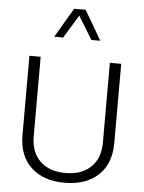

<svg xmlns="http://www.w3.org/2000/svg" viewBox="-62 -992 786 1046"><g transform="rotate(5 331.0 -468.5)"><path d="M520 -232.4C520 -174.3 503.4 -128.9 469.7 -96.7C436 -64 389.6 -47.9 330.6 -47.9C271.5 -47.9 225.6 -64 191.9 -96.7C158.2 -128.9 141.6 -174.3 141.6 -232.4V-667H80.1V-233.4C80.1 -157.7 102.5 -99.1 147.5 -57.6C191.9 -15.6 252.9 5.4 330.6 5.4C408.2 5.4 469.7 -15.6 514.6 -57.6C559.6 -99.1 582 -157.7 582 -233.4V-667H520ZM363.3 -943.4H300.3L205.6 -782.2H254.4L331.5 -908.7L408.7 -782.2H457.5Z"/></g></svg>

Font: Estedad Light
Style: Regular
Weight: 300
Designer: Amin Abedi
Version: Version 7.3